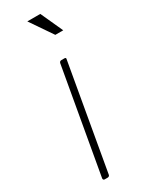

<svg xmlns="http://www.w3.org/2000/svg" viewBox="-186 -724 579 756"><g transform="rotate(-30 103.0 -345.5)"><path d="M60 0H46Q39 0 39 -8L123 -484Q125 -492 133 -492H147Q153 -492 153 -487L69 -8Q68 -1 60 0ZM198 -590H162L93 -691H152Z"/></g></svg>

Font: YamahaIndonesia935. App Thin
Style: Italic
Weight: 100
Italic angle: -10°
Designer: Dalton Maag Ltd
Foundry: Dalton Maag Ltd
Version: Version 1.002; January 01, 2024; Regular/Italic